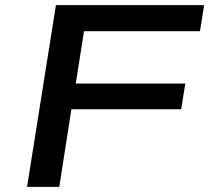

<svg xmlns="http://www.w3.org/2000/svg" viewBox="-20 -725 812 745"><path d="M85 0 197 -705H772L756 -604H306L274 -401H699L683 -301H257L210 0Z"/></svg>

Font: Nunito Sans 7pt Expanded SemiBold
Style: Italic
Weight: 600
Width: 7
Italic angle: -9°
Designer: Vernon Adams
Foundry: Vernon Adams
Version: Version 3.101;gftools[0.9.27]